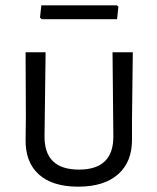

<svg xmlns="http://www.w3.org/2000/svg" viewBox="-20 -694 589 720"><path d="M475 -173V-245L478 -498H402L405 -185C406.3 -100.3 363.3 -58 276 -58C188.7 -58 145.7 -100.3 147 -185L151 -498H76L77 -249L76 -173C74.7 -115.7 91 -71.5 125 -40.5C159 -9.5 208.3 6 273 6C338.3 6 388.5 -9.7 423.5 -41C458.5 -72.3 475.7 -116.3 475 -173ZM419 -622 424 -669 418 -674H135L130 -628L136 -622Z"/></svg>

Font: Alegreya Sans SC
Style: Regular
Weight: 400
Designer: Juan Pablo del Peral
Foundry: Huerta Tipografica
Version: Version 1.000;PS 001.000;hotconv 1.0.70;makeotf.lib2.5.58329